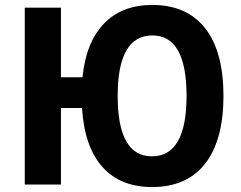

<svg xmlns="http://www.w3.org/2000/svg" viewBox="-20 -745 972 775"><path d="M594 10Q466 10 393.5 -71Q321 -152 311 -309H226V0H80V-714H226V-433H313Q327 -574 399.5 -649.5Q472 -725 595 -725Q734 -725 808 -631Q882 -537 882 -358Q882 -179 808 -84.5Q734 10 594 10ZM593 -114Q733 -114 733 -358Q733 -602 595 -602Q455 -602 455 -358Q455 -114 593 -114Z"/></svg>

Font: Noto Sans SemiCondensed
Style: Bold
Weight: 700
Width: 4
Designer: Monotype Design Team
Foundry: Monotype Imaging Inc.
Version: Version 2.013; ttfautohint (v1.8.4.7-5d5b)